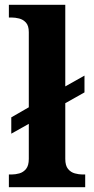

<svg xmlns="http://www.w3.org/2000/svg" viewBox="-20 -780 392 800"><path d="M17 0V-53H29Q44 -53 60.5 -57.5Q77 -62 88.5 -76Q100 -90 100 -118V-264L27 -223V-291L100 -333V-646Q100 -673 88 -686Q76 -699 59.5 -703Q43 -707 29 -707H17V-760H252V-420L332 -465V-395L252 -350V-118Q252 -90 263.5 -76Q275 -62 292 -57.5Q309 -53 323 -53H335V0Z"/></svg>

Font: Noto Serif Gujarati
Style: Regular
Weight: 400
Designer: Universal Thirst, Indian Type Foundry and the Monotype Design Team
Foundry: Monotype Imaging Inc.
Version: Version 2.102